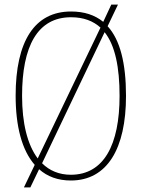

<svg xmlns="http://www.w3.org/2000/svg" viewBox="-20 -775 616 835"><path d="M131 -58 84 40H112L150 -39C186 -7 232 10 288 10C446 10 528 -128 528 -358C528 -501 502 -602 448 -661L493 -755H464L429 -680C392 -710 346 -725 289 -725C130 -725 48 -595 48 -359C48 -226 75 -122 131 -58ZM417 -655 144 -86C99 -146 76 -240 76 -358C76 -574 143 -700 289 -700C343 -700 385 -684 417 -655ZM288 -15C237 -15 195 -33 163 -65L435 -635C481 -577 500 -482 500 -358C500 -146 432 -15 288 -15Z"/></svg>

Font: Noto Serif Devanagari Condensed Thin
Style: Regular
Weight: 100
Width: 3
Designer: Universal Thirst, Indian Type Foundry and the Monotype Design Team
Foundry: Monotype Imaging Inc.
Version: Version 2.004